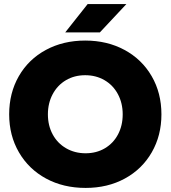

<svg xmlns="http://www.w3.org/2000/svg" viewBox="-20 -910 837 942"><path d="M25 -349Q25 -454 72.5 -536.5Q120 -619 205 -665Q290 -711 398 -711Q506 -711 591 -665Q676 -619 724 -536.5Q772 -454 772 -349Q772 -245 724.5 -162.5Q677 -80 592.5 -34Q508 12 400 12Q291 12 206 -34Q121 -80 73 -162.5Q25 -245 25 -349ZM400 -158Q453 -158 494.5 -182.5Q536 -207 559 -250.5Q582 -294 582 -349Q582 -404 558.5 -448Q535 -492 493 -516.5Q451 -541 398 -541Q345 -541 303.5 -516.5Q262 -492 238.5 -448Q215 -404 215 -349Q215 -294 238.5 -250.5Q262 -207 304.5 -182.5Q347 -158 400 -158ZM410 -890H600L470 -751H300Z"/></svg>

Font: Oak Sans Black
Style: Regular
Weight: 900
Designer: Erik Kennedy, Walven
Foundry: Erik Kennedy, Walven
Version: Version 1.000